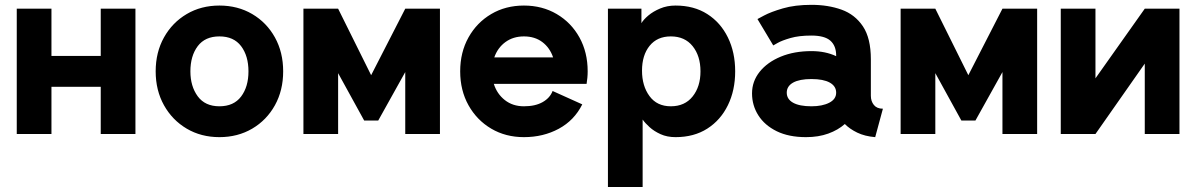

<svg xmlns="http://www.w3.org/2000/svg" viewBox="-20 -543 4847 778"><path d="M47.9 -507.8H188.5V-316.4H388.2V-507.8H528.8V0H388.2V-191.4H188.5V0H47.9Z M610.8 -253.9Q610.8 -331.1 644.5 -391.4Q678.2 -451.7 736.6 -486.1Q794.9 -520.5 869.1 -520.5Q943.4 -520.5 1002 -486.1Q1060.5 -451.7 1094 -391.4Q1127.4 -331.1 1127.4 -253.9Q1127.4 -176.8 1094 -116.5Q1060.5 -56.2 1002 -21.7Q943.4 12.7 869.1 12.7Q794.9 12.7 736.6 -21.7Q678.2 -56.2 644.5 -116.5Q610.8 -176.8 610.8 -253.9ZM751.5 -253.9Q751.5 -193.4 781.2 -152.8Q811 -112.3 869.1 -112.3Q927.2 -112.3 957 -151.9Q986.8 -191.4 986.8 -253.9Q986.8 -316.4 957 -356Q927.2 -395.5 869.1 -395.5Q811 -395.5 781.2 -356Q751.5 -316.4 751.5 -253.9Z M1483.9 -238.3 1622.1 -507.8H1762.7V0H1622.1V-251L1512.7 -54.7H1455.6L1350.1 -246.6V0H1209.5V-507.8H1350.1Z M2219.2 -174.3 2339.4 -120.1Q2307.1 -55.2 2244.1 -21.2Q2181.2 12.7 2103 12.7Q2028.8 12.7 1970.5 -21.7Q1912.1 -56.2 1878.4 -116.5Q1844.7 -176.8 1844.7 -253.9Q1844.7 -331.1 1878.4 -391.4Q1912.1 -451.7 1970.5 -486.1Q2028.8 -520.5 2103 -520.5Q2177.2 -520.5 2235.8 -486.1Q2294.4 -451.7 2327.9 -391.4Q2361.3 -331.1 2361.3 -253.9Q2361.3 -240.7 2360.1 -228Q2358.9 -215.3 2356.9 -203.1H1981Q1993.7 -162.6 2025.6 -137.5Q2057.6 -112.3 2103 -112.3Q2148.9 -112.3 2178.7 -129.2Q2208.5 -146 2219.2 -174.3ZM2103 -395.5Q2059.6 -395.5 2028.1 -372.6Q1996.6 -349.6 1982.9 -310.5H2221.2Q2208 -349.6 2177.5 -372.6Q2147 -395.5 2103 -395.5Z M2584 -58.6V214.8H2443.4V-507.8H2579.1V-449.2Q2587.4 -463.4 2606.9 -480Q2626.5 -496.6 2654.8 -508.5Q2683.1 -520.5 2717.3 -520.5Q2792 -520.5 2845.9 -486.1Q2899.9 -451.7 2929.4 -391.4Q2959 -331.1 2959 -253.9Q2959 -176.8 2929.4 -116.5Q2899.9 -56.2 2845.9 -21.7Q2792 12.7 2717.3 12.7Q2683.1 12.7 2656.7 0.7Q2630.4 -11.2 2612.1 -27.8Q2593.8 -44.4 2584 -58.6ZM2581.5 -256.8Q2581.5 -194.8 2611.8 -153.6Q2642.1 -112.3 2698.2 -112.3Q2754.9 -112.3 2786.6 -152.1Q2818.4 -191.9 2818.4 -253.9Q2818.4 -316.4 2786.6 -356Q2754.9 -395.5 2698.2 -395.5Q2643.1 -395.5 2612.3 -357.4Q2581.5 -319.3 2581.5 -256.8Z M3246.1 12.7Q3176.3 12.7 3127.4 -11.2Q3078.6 -35.2 3053 -75.4Q3027.3 -115.7 3027.3 -164.6Q3027.3 -213.4 3058.3 -252.2Q3089.4 -291 3143.8 -313.5Q3198.2 -335.9 3268.1 -335.9Q3324.7 -335.9 3368.2 -315.4V-317.9Q3368.2 -357.4 3344.7 -378.2Q3321.3 -398.9 3267.6 -398.9Q3217.3 -398.9 3182.9 -388.9Q3148.4 -378.9 3130.9 -368.9Q3113.3 -358.9 3113.3 -358.9L3049.3 -465.8Q3049.3 -465.8 3076.2 -480.2Q3103 -494.6 3152.1 -509Q3201.2 -523.4 3268.1 -523.4Q3335.4 -523.4 3389.9 -503.9Q3444.3 -484.4 3476.6 -436.3Q3508.8 -388.2 3508.8 -302.7V-154.8Q3508.8 -132.8 3521 -117.7Q3533.2 -102.5 3557.6 -102.5L3526.4 12.7Q3484.4 9.3 3453.6 -5.6Q3422.9 -20.5 3403.3 -40.5Q3376 -16.1 3336.2 -1.7Q3296.4 12.7 3246.1 12.7ZM3368.2 -167.5Q3368.2 -193.8 3342.3 -208.3Q3316.4 -222.7 3268.1 -222.7Q3219.7 -222.7 3193.8 -208.3Q3168 -193.8 3168 -167.5Q3168 -141.1 3193.8 -126.7Q3219.7 -112.3 3268.1 -112.3Q3312 -112.3 3340.1 -126.7Q3368.2 -141.1 3368.2 -167.5Z M3903.8 -238.3 4042 -507.8H4182.6V0H4042V-251L3932.6 -54.7H3875.5L3770 -246.6V0H3629.4V-507.8H3770Z M4618.7 -507.8H4759.3V0H4618.7V-285.2L4418.9 0H4278.3V-507.8H4418.9V-225.6Z"/></svg>

Font: Giphurs
Style: Bold
Weight: 700
Version: Version 0.920; ttfautohint (v1.8.4.7-5d5b)